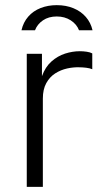

<svg xmlns="http://www.w3.org/2000/svg" viewBox="-20 -726 417 746"><path d="M84 0V-517H143V-430Q156 -466 180 -487.2Q204 -508.5 233 -517.8Q262 -527 290 -527Q303.5 -527 317 -525Q330.5 -523 338.5 -518.5V-457Q329.5 -461 314.8 -462.8Q300 -464.5 290 -464.5Q266 -465.5 241 -460Q216 -454.5 194.5 -440.8Q173 -427 159.8 -403Q146.5 -379 146.5 -343V0ZM339.5 -608.5Q332.5 -638.5 313.5 -660.2Q294.5 -682 265.5 -694Q236.5 -706 200.5 -706Q166.5 -706 137.8 -694.8Q109 -683.5 89.8 -661.5Q70.5 -639.5 63.5 -608.5H116Q125 -632 147 -647Q169 -662 200.5 -662Q231.5 -662 254.8 -647Q278 -632 287 -608.5Z"/></svg>

Font: Public Sans Thin ExtraLight
Style: Regular
Weight: 250
Version: Version 1.007